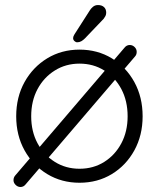

<svg xmlns="http://www.w3.org/2000/svg" viewBox="-20 -721 641 768"><path d="M61.8 27Q51 27 42.5 18.6Q34 10.2 34 -0.2Q34 -11.2 41 -19.2L478.2 -530.5Q486.5 -541 499 -541Q510 -541 518.4 -532.9Q526.8 -524.8 526.8 -513.5Q526.8 -502.2 519.8 -494.8L82.5 16.5Q74.2 27 61.8 27ZM550.5 -255.8Q550.5 -179.8 517.4 -119.5Q484.2 -59.2 427.2 -24.6Q370.2 10 298 10Q226.5 10 169.1 -24.6Q111.8 -59.2 78.2 -119.5Q44.8 -179.8 44.8 -255.8Q44.8 -332.5 78.2 -392.8Q111.8 -453 169.1 -487.8Q226.5 -522.5 298 -522.5Q370.2 -522.5 427.2 -487.8Q484.2 -453 517.4 -392.8Q550.5 -332.5 550.5 -255.8ZM490.5 -255.8Q490.5 -317.2 465.5 -364.5Q440.5 -411.8 397 -439.1Q353.5 -466.5 298 -466.5Q243.2 -466.5 199.4 -439.1Q155.5 -411.8 130.1 -364.5Q104.8 -317.2 104.8 -255.8Q104.8 -195.2 130.1 -148Q155.5 -100.8 199.4 -73.4Q243.2 -46 298 -46Q353.5 -46 397 -73.4Q440.5 -100.8 465.5 -148Q490.5 -195.2 490.5 -255.8ZM288.8 -551.8Q283 -551.8 277.6 -556.9Q272.2 -562 272.5 -569Q272.5 -575 277.8 -583.5L338.8 -678.8Q343.2 -686.5 351.6 -693.6Q360 -700.8 372 -700.8Q387.2 -700.8 396.1 -692.6Q405 -684.5 404.8 -669.5Q404.5 -662.5 401.9 -657.1Q399.2 -651.8 394.8 -646L319.5 -567.2Q313.2 -560.8 305.4 -556.2Q297.5 -551.8 288.8 -551.8Z"/></svg>

Font: Quicksand Variable Light
Style: Regular
Weight: 300
Designer: Andrew Paglinawan
Foundry: Andrew Paglinawan
Version: Version 3.004